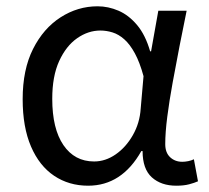

<svg xmlns="http://www.w3.org/2000/svg" viewBox="-20 -577 665 610"><path d="M260 13Q199 13 152 -18.5Q105 -50 78.5 -111.5Q52 -173 52 -262Q52 -356 85 -421.5Q118 -487 172.5 -522Q227 -557 290 -557Q324 -557 356.5 -543Q389 -529 415.5 -497.5Q442 -466 457 -414H460L483 -543H573Q562 -490 550.5 -431Q539 -372 528.5 -314.5Q518 -257 511.5 -206.5Q505 -156 505 -119Q505 -92 520.5 -77.5Q536 -63 559 -63Q568 -63 578 -65Q588 -67 596 -71L609 -1Q598 4 581 8.5Q564 13 540 13Q492 13 462.5 -13.5Q433 -40 433 -97H429Q367 13 260 13ZM279 -64Q315 -64 347.5 -86.5Q380 -109 402 -147.5Q424 -186 427 -232L436 -335Q424 -379 408.5 -407.5Q393 -436 375 -452Q357 -468 337.5 -474Q318 -480 299 -480Q260 -480 225 -455.5Q190 -431 168 -383Q146 -335 146 -263Q146 -168 181.5 -116Q217 -64 279 -64Z"/></svg>

Font: lgurmukhi25
Style: Book
Weight: 400
Designer: Jelle Bosma - Monotype Design Team
Foundry: Monotype Imaging Inc.
Version: Version 2.003